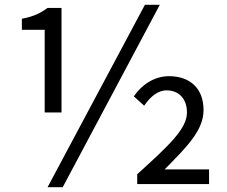

<svg xmlns="http://www.w3.org/2000/svg" viewBox="-20 -766 943 799"><path d="M166 -298H236V-733H178C148 -711 119 -697 71 -688V-642H166ZM178 13H241L645 -746H583ZM551 0H850V-61H665C759 -156 827 -224 827 -308C827 -400 769 -449 683 -449C623 -449 570 -414 537 -365L580 -326C604 -362 636 -390 673 -390C725 -390 758 -354 758 -298C758 -231 686 -163 551 -41Z"/></svg>

Font: GenYoGothic2 TW R
Style: Regular
Weight: 400
Version: Version 2.100;PS 2.1;hotconv 16.6.51;makeotf.lib2.5.65220 DE